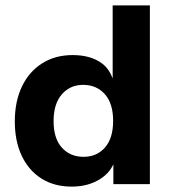

<svg xmlns="http://www.w3.org/2000/svg" viewBox="-20 -688 631 713"><path d="M398.4 -667.9V-397.1C390 -418.6 378.3 -437.8 359.1 -452.2C331.2 -473.1 294.7 -483.5 249.9 -483.5C206.8 -483.5 169.2 -473.4 136.9 -453.1C104.7 -432.8 79.6 -404.3 61.8 -367.4C44 -330.5 35 -287.2 35 -237.4C35 -188.2 43.6 -145.5 60.8 -109.3C78 -73 102.4 -44.9 134.1 -24.9C165.7 -4.9 203.1 5 246.1 5C288.5 5 324.9 -5.1 355.3 -25.4C376.6 -39.6 391.5 -57.3 401 -78V-4.2H536.6V-667.9ZM369.8 -140.1C349.4 -117.1 323.1 -105.6 290.5 -105.6C257.3 -105.6 230.4 -116.9 209.8 -139.7C189.2 -162.4 179 -195.3 179 -238.3C179 -281.3 189.3 -314.5 209.8 -337.9C230.4 -361.2 256.6 -372.9 288.6 -372.9C321.8 -372.9 348.7 -361.4 369.3 -338.3C389.9 -315.3 400.1 -282.3 400.1 -239.2C400.1 -196.2 390 -163.2 369.7 -140.1Z"/></svg>

Font: Diatome Awesome Bold
Style: Regular
Weight: 400
Designer: 15.100.17
Foundry: 15.100.17
Version: Version 1.010;Fontself Maker 3.5.8